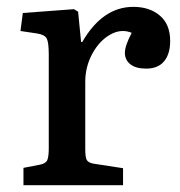

<svg xmlns="http://www.w3.org/2000/svg" viewBox="-20 -543 527 563"><path d="M48.8 0V-50.8L97.2 -60.1Q114.3 -63.5 118.7 -73.7Q123 -84 123 -107.9V-382.8Q123 -418 117.2 -429.7Q111.3 -441.4 88.9 -444.8L40 -452.1L46.9 -504.9L196.8 -516.1L209 -508.8L217.8 -419.9H221.2Q280.8 -522.9 371.1 -522.9Q418.5 -522.9 448.7 -497.3Q479 -471.7 479 -422.9Q479 -384.8 461.2 -363.3Q443.4 -341.8 408.2 -341.8Q378.4 -341.8 362.3 -354.5Q346.2 -367.2 346.2 -388.2Q346.2 -408.7 366.2 -446.8Q335.4 -459.5 303.5 -441.7Q271.5 -423.8 250.7 -385.5Q230 -347.2 230 -303.2V-106Q230 -83 234.1 -74.5Q238.3 -65.9 254.9 -63L340.8 -49.8V0Z"/></svg>

Font: Literata Book Medium
Style: Regular
Weight: 500
Designer: Latin by Veronika Burian and Jose Scaglione. Greek by Irene Vlachou. Cyrillic by Vera Evstafieva
Foundry: TypeTogether
Version: Version 2.003;PS 002.003;hotconv 1.0.88;makeotf.lib2.5.64775